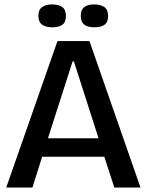

<svg xmlns="http://www.w3.org/2000/svg" viewBox="-20 -845 661 865"><path d="M8 0 239 -660H383L613 0H495L450 -139H170L126 0ZM307 -568 196 -222H424L313 -568ZM405 -722Q375 -722 359.5 -734Q344 -746 344 -774Q344 -801 359.5 -813Q375 -825 404 -825Q434 -825 450.5 -813Q467 -801 467 -773Q467 -745 451 -733.5Q435 -722 405 -722ZM216 -722Q186 -722 169.5 -734Q153 -746 153 -774Q153 -801 169.5 -813Q186 -825 215 -825Q245 -825 261 -813Q277 -801 277 -773Q277 -745 261 -733.5Q245 -722 216 -722Z"/></svg>

Font: Bricolage Grotesque 48pt Medium
Style: Regular
Weight: 500
Designer: Mathieu Triay
Foundry: Atelier Triay
Version: Version 1.000; ttfautohint (v1.8.4.7-5d5b);gftools[0.9.32]